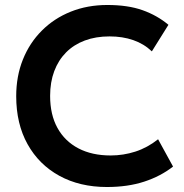

<svg xmlns="http://www.w3.org/2000/svg" viewBox="-20 -735 738 770"><path d="M409 15Q300 15 218 -30Q136 -75 90.5 -156.8Q45 -238.5 45 -349Q45 -429.5 71.8 -496.2Q98.5 -563 147.8 -612.2Q197 -661.5 263.8 -688.2Q330.5 -715 410.5 -715Q493 -715 551.5 -694.2Q610 -673.5 655.5 -635.5L589 -529Q557 -559.5 514.2 -574.2Q471.5 -589 419.5 -589Q364 -589 320 -572.5Q276 -556 245 -524.8Q214 -493.5 197.5 -449.5Q181 -405.5 181 -350.5Q181 -275 210.5 -221.8Q240 -168.5 294.5 -140Q349 -111.5 424 -111.5Q474.5 -111.5 522.8 -127Q571 -142.5 614 -176.5L674 -67Q624 -28 558.2 -6.5Q492.5 15 409 15Z"/></svg>

Font: Geologica Cursive Medium
Style: Regular
Weight: 500
Designer: Sindre Bremnes, Frode Helland
Foundry: Monokrom Skriftforlag AS
Version: Version 1.010;gftools[0.9.28]